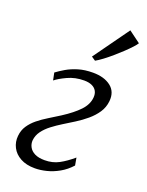

<svg xmlns="http://www.w3.org/2000/svg" viewBox="-158 -921 772 1009"><g transform="rotate(20 228.0 -416.5)"><path d="M166.5 10Q118.5 10 85.8 -8Q53 -26 37.8 -55.8Q22.5 -85.5 26 -120Q29 -152.5 45.5 -177.2Q62 -202 87.2 -222.5Q112.5 -243 143 -261.5Q173.5 -280 204 -299.5Q261.5 -336.5 294 -370.8Q326.5 -405 330 -444.5Q332 -466 323.5 -481.2Q315 -496.5 297.2 -504.5Q279.5 -512.5 253.5 -512.5Q203.5 -512.5 161.8 -493Q120 -473.5 99.5 -456.5L91 -498Q111 -513 138.2 -529Q165.5 -545 201.5 -556Q237.5 -567 283.5 -567Q346 -567 383.2 -538.2Q420.5 -509.5 415 -455.5Q411.5 -420 392.2 -391.2Q373 -362.5 344.5 -338.5Q316 -314.5 284.5 -294.8Q253 -275 224.5 -257.5Q196 -240 169.8 -220Q143.5 -200 126.2 -176.5Q109 -153 106 -124.5Q104.5 -104.5 114 -86.8Q123.5 -69 145 -58.2Q166.5 -47.5 200.5 -47.5Q245 -47.5 280.2 -66.5Q315.5 -85.5 353.5 -118L361 -76Q333 -45 299.2 -26Q265.5 -7 231.2 1.5Q197 10 166.5 10ZM248.5 -644.5 391 -843 456.5 -794.5Q451 -785 435.8 -768.5Q420.5 -752 399.5 -732Q378.5 -712 355.2 -692Q332 -672 310 -655.5Q288 -639 271 -629.5Z"/></g></svg>

Font: Merriweather Light
Style: Italic
Weight: 300
Italic angle: -7.8°
Designer: Eben Sorkin
Foundry: Eben Sorkin
Version: Version 2.101